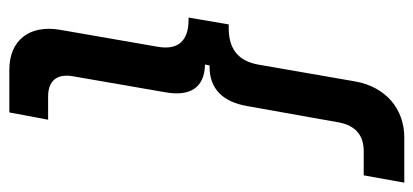

<svg xmlns="http://www.w3.org/2000/svg" viewBox="-302 -496 906 421"><g transform="rotate(-90 151.5 -286.0)"><path d="M209 -719H115L99 -634H150C184 -634 201 -615 194 -578L159 -376C150 -324 168 -291 220 -290L218 -280C165 -281 138 -249 129 -198L93 4C86 40 65 58 30 58H-23L-39 147H60C122 147 171 107 183 39L220 -174C228 -217 254 -238 300 -238H308L323 -326H318C272 -326 251 -349 259 -394L296 -607C308 -675 273 -719 209 -719Z"/></g></svg>

Font: Fixel Text 20240404 Medium
Style: Italic
Weight: 500
Width: 4
Italic angle: -10°
Designer: AlfaBravo + MacPaw
Foundry: Kyrylo Tkachov, Marchela Mozhyna, Serhii Makarenko, Maria Weinstein, Zakhar Kryvoshyya
Version: Version 1.211;Glyphs 3.2 (3225)